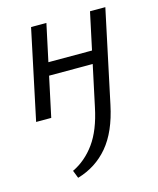

<svg xmlns="http://www.w3.org/2000/svg" viewBox="-107 -492 708 859"><g transform="rotate(-15 246.5 -63.0)"><path d="M148 290 134 254Q195 225 238 165.5Q281 106 302 5L392 -416H463L372 12Q347 131 290.5 198Q234 265 148 290ZM31 0 119 -416H190L101 0ZM102 -185 115 -244H392L379 -185Z"/></g></svg>

Font: Ysabeau Infant Medium
Style: Italic
Weight: 500
Italic angle: -12°
Designer: Christian Thalmann (Catharsis Fonts)
Version: Version 2.001;gftools[0.9.30]; featfreeze: ss01,ss02,lnum